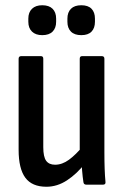

<svg xmlns="http://www.w3.org/2000/svg" viewBox="-20 -704 469 732"><path d="M157 8Q102 8 76.5 -26.5Q51 -61 51 -133V-480Q51 -490 61 -490H136Q145 -490 145 -480V-143Q145 -106 156 -91Q167 -76 190 -76Q217 -76 243 -95Q269 -114 298 -149L305 -82Q273 -41 235.5 -16.5Q198 8 157 8ZM309 0Q299 0 298 -10Q295 -29 293 -54Q291 -79 291 -96L284 -122V-480Q284 -490 293 -490H368Q378 -490 378 -480V-124Q378 -88 379 -60.5Q380 -33 382 -12Q384 0 373 0ZM141 -570Q116 -570 102 -583.5Q88 -597 88 -621V-633Q88 -657 102 -670.5Q116 -684 141 -684Q167 -684 180.5 -670.5Q194 -657 194 -633V-621Q194 -597 180.5 -583.5Q167 -570 141 -570ZM290 -570Q264 -570 250.5 -583.5Q237 -597 237 -621V-633Q237 -657 250.5 -670.5Q264 -684 290 -684Q316 -684 329 -670.5Q342 -657 342 -633V-621Q342 -597 329 -583.5Q316 -570 290 -570Z"/></svg>

Font: Sofia Sans Condensed SemiBold
Style: Regular
Weight: 600
Designer: Botio Nikoltchev, Ani Petrova
Foundry: lettersoup
Version: Version 4.101